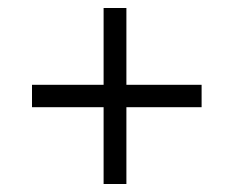

<svg xmlns="http://www.w3.org/2000/svg" viewBox="-20 -580 584 480"><path d="M484 -368H296V-560H239V-368H60V-312H239V-120H296V-312H484Z"/></svg>

Font: Hind Light
Style: Regular
Weight: 300
Designer: Manushi Parikh, Satya Rajpurohit
Foundry: Indian Type Foundry
Version: Version 1.201;PS 1.0;hotconv 1.0.78;makeotf.lib2.5.61930; tt